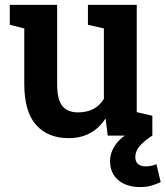

<svg xmlns="http://www.w3.org/2000/svg" viewBox="-20 -548 669 776"><path d="M257.8 10.3Q173.3 10.3 125.7 -43.2Q78.1 -96.7 78.1 -209.5V-433.1L19.5 -447.8V-528.3H210.9V-208.5Q210.9 -146 231.7 -119.9Q252.4 -93.8 295.4 -93.8Q366.7 -93.8 399.9 -148.4V-433.1L335.4 -447.8V-528.3H532.7V-94.7L595.7 -80.1V0H415.5L406.7 -69.3Q354.5 10.3 257.8 10.3ZM546.4 208Q491.7 208 458.3 180.2Q424.8 152.3 424.8 102.1Q424.8 65.4 451.7 30.5Q478.5 -4.4 540 -28.8L595.7 0Q560.5 22.9 543.7 43.2Q526.9 63.5 526.9 86.4Q526.9 124.5 570.3 124.5Q582 124.5 592.3 122.1Q602.5 119.6 612.3 115.7L629.4 188Q612.3 196.3 592.3 202.1Q572.3 208 546.4 208Z"/></svg>

Font: Roboto Slab SemiBold
Style: Regular
Weight: 600
Designer: Google
Version: Version 2.001; ttfautohint (v1.8.3)